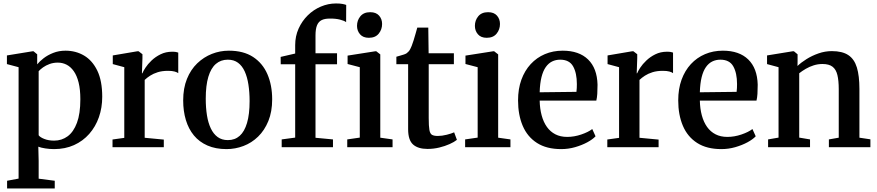

<svg xmlns="http://www.w3.org/2000/svg" viewBox="-20 -851 5070 1110"><path d="M21 238.5V194L87.5 181.5V-462.5L20 -480.5V-530.5L167.5 -554.5H174L195 -537V-479Q208.5 -496 232 -514.2Q255.5 -532.5 287.8 -545.2Q320 -558 359 -558Q418 -558 466 -529.8Q514 -501.5 542.5 -442.8Q571 -384 571 -291.5Q571 -228.5 551.8 -173.5Q532.5 -118.5 496 -77Q459.5 -35.5 408 -12.2Q356.5 11 292.5 11Q267.5 11 241.8 7Q216 3 201.5 -3L203.5 79V182L296.5 194V238.5ZM293 -38Q337 -38 371 -63Q405 -88 424.8 -140.8Q444.5 -193.5 444.5 -277Q444.5 -333.5 434.5 -373.8Q424.5 -414 406.5 -439.5Q388.5 -465 365 -477Q341.5 -489 314.5 -489Q288.5 -489 266.8 -481Q245 -473 229 -461.5Q213 -450 203.5 -439.5V-69Q211.5 -57.5 236 -47.8Q260.5 -38 293 -38Z M630.5 0V-44.5L698.5 -54V-462.5L632 -480.5V-530.5L773.5 -554.5H781.5L803.5 -537.5V-514.5L800.5 -426.5L803.5 -428Q807.5 -439 820.8 -459.5Q834 -480 856.2 -501.2Q878.5 -522.5 908.5 -537.2Q938.5 -552 975.5 -552Q989 -552 997.2 -550.5Q1005.5 -549 1010.5 -547V-428Q1004 -433.5 989.2 -437.5Q974.5 -441.5 951.5 -441.5Q917.5 -441.5 892 -433.5Q866.5 -425.5 848 -413.5Q829.5 -401.5 816.5 -389V-54.5L927 -44V0Z M1039 -270.5Q1039 -341 1060.8 -394.8Q1082.5 -448.5 1120.2 -484.8Q1158 -521 1205 -539.5Q1252 -558 1303 -558Q1387.5 -558 1443 -521.8Q1498.5 -485.5 1526 -422Q1553.5 -358.5 1553.5 -276.5Q1553.5 -205.5 1531.5 -151.5Q1509.5 -97.5 1472.2 -61.2Q1435 -25 1387.5 -7Q1340 11 1289.5 11Q1226.5 11 1179.2 -9.8Q1132 -30.5 1101 -68Q1070 -105.5 1054.5 -157.2Q1039 -209 1039 -270.5ZM1297.5 -41Q1338 -41 1365.8 -65.8Q1393.5 -90.5 1408.2 -140.5Q1423 -190.5 1423 -266.5Q1423 -318 1416.2 -361.8Q1409.5 -405.5 1394.8 -438Q1380 -470.5 1356 -488.2Q1332 -506 1297 -506Q1256.5 -506 1228 -481.5Q1199.5 -457 1184.5 -407Q1169.5 -357 1169.5 -280.5Q1169.5 -228 1176.5 -184.2Q1183.5 -140.5 1198.8 -108.5Q1214 -76.5 1238.2 -58.8Q1262.5 -41 1297.5 -41Z M1608.5 0V-45L1686.5 -55.5V-479.5H1603L1602.5 -522L1686.5 -541.5V-590Q1686.5 -641.5 1706.2 -685.5Q1726 -729.5 1759.2 -762.2Q1792.5 -795 1835 -813Q1877.5 -831 1922.5 -831Q1946.5 -831 1960.2 -828.2Q1974 -825.5 1981.5 -822.5L1981 -723Q1970 -731.5 1945 -737.8Q1920 -744 1888 -743.5Q1858.5 -744 1840 -735Q1821.5 -726 1812.8 -704.8Q1804 -683.5 1804 -646.5V-543H1928.5V-479.5H1804V-54.5L1905 -45V0ZM1987.5 0V-45L2060 -55.5V-462.5L1989.5 -481V-529.5L2149 -554.5H2155.5L2178.5 -536.5V-55L2249.5 -45V0ZM2112 -632.5Q2079 -632.5 2061.5 -652.8Q2044 -673 2044 -701.5Q2044 -733.5 2063.5 -757Q2083 -780.5 2120 -780.5H2121Q2154 -780.5 2171.5 -760.8Q2189 -741 2189 -712.5Q2189 -680.5 2169.5 -656.5Q2150 -632.5 2113 -632.5Z M2451.5 10Q2397 10 2368.2 -15.5Q2339.5 -41 2339.5 -104V-480H2271.5V-523Q2281 -526 2293 -529.2Q2305 -532.5 2315.5 -536Q2326 -539.5 2331.5 -543.5Q2338 -548.5 2343 -554.2Q2348 -560 2352 -568Q2356 -576 2360 -585.5Q2365 -597.5 2371 -617.2Q2377 -637 2382.8 -657.2Q2388.5 -677.5 2392.5 -691.5H2456L2458 -543H2604V-480H2458.5V-169Q2458.5 -121.5 2462.5 -99.5Q2466.5 -77.5 2478 -71.2Q2489.5 -65 2511 -65Q2535 -65 2562.8 -72Q2590.5 -79 2605.5 -86L2621.5 -42.5Q2606 -30 2579.2 -18Q2552.5 -6 2519.5 2Q2486.5 10 2451.5 10Z M2669 0V-45L2741.5 -55.5V-462.5L2671 -481V-529.5L2830.5 -554.5H2837L2860 -536.5V-55L2931 -45V0ZM2793.5 -632.5Q2760.5 -632.5 2743 -652.8Q2725.5 -673 2725.5 -701.5Q2725.5 -733.5 2745 -757Q2764.5 -780.5 2801.5 -780.5H2802.5Q2835.5 -780.5 2853 -760.8Q2870.5 -741 2870.5 -712.5Q2870.5 -680.5 2851 -656.5Q2831.5 -632.5 2794.5 -632.5Z M3224.5 11Q3140 11 3084.5 -24.5Q3029 -60 3002 -123.5Q2975 -187 2975 -270.5Q2975 -337 2994.2 -390Q3013.5 -443 3048.2 -480.5Q3083 -518 3130 -538Q3177 -558 3233 -558Q3327.5 -558 3379.8 -507.2Q3432 -456.5 3434.5 -361.5Q3434.5 -330.5 3433 -308.2Q3431.5 -286 3427.5 -269.5H3100Q3101 -222.5 3111.5 -183.8Q3122 -145 3141.8 -117.2Q3161.5 -89.5 3190.8 -74.5Q3220 -59.5 3259 -59.5Q3299.5 -59.5 3340.5 -73.5Q3381.5 -87.5 3404 -105L3423 -63Q3406 -45 3375 -28.2Q3344 -11.5 3304.8 -0.2Q3265.5 11 3224.5 11ZM3100 -317.5 3312.5 -320Q3314 -330.5 3314.5 -342.5Q3315 -354.5 3315 -365Q3315 -429 3293.2 -467.5Q3271.5 -506 3218.5 -506Q3193.5 -506 3172.2 -495.8Q3151 -485.5 3135.2 -463.2Q3119.5 -441 3110.5 -405Q3101.5 -369 3100 -317.5Z M3491 0V-44.5L3559 -54V-462.5L3492.5 -480.5V-530.5L3634 -554.5H3642L3664 -537.5V-514.5L3661 -426.5L3664 -428Q3668 -439 3681.2 -459.5Q3694.5 -480 3716.8 -501.2Q3739 -522.5 3769 -537.2Q3799 -552 3836 -552Q3849.5 -552 3857.8 -550.5Q3866 -549 3871 -547V-428Q3864.5 -433.5 3849.8 -437.5Q3835 -441.5 3812 -441.5Q3778 -441.5 3752.5 -433.5Q3727 -425.5 3708.5 -413.5Q3690 -401.5 3677 -389V-54.5L3787.5 -44V0Z M4150.5 11Q4066 11 4010.5 -24.5Q3955 -60 3928 -123.5Q3901 -187 3901 -270.5Q3901 -337 3920.2 -390Q3939.5 -443 3974.2 -480.5Q4009 -518 4056 -538Q4103 -558 4159 -558Q4253.5 -558 4305.8 -507.2Q4358 -456.5 4360.5 -361.5Q4360.5 -330.5 4359 -308.2Q4357.5 -286 4353.5 -269.5H4026Q4027 -222.5 4037.5 -183.8Q4048 -145 4067.8 -117.2Q4087.5 -89.5 4116.8 -74.5Q4146 -59.5 4185 -59.5Q4225.5 -59.5 4266.5 -73.5Q4307.5 -87.5 4330 -105L4349 -63Q4332 -45 4301 -28.2Q4270 -11.5 4230.8 -0.2Q4191.5 11 4150.5 11ZM4026 -317.5 4238.5 -320Q4240 -330.5 4240.5 -342.5Q4241 -354.5 4241 -365Q4241 -429 4219.2 -467.5Q4197.5 -506 4144.5 -506Q4119.5 -506 4098.2 -495.8Q4077 -485.5 4061.2 -463.2Q4045.5 -441 4036.5 -405Q4027.5 -369 4026 -317.5Z M4481 -55.5V-462.5L4414.5 -480.5V-530.5L4562 -554.5H4570L4591 -537V-497L4590.5 -469.5Q4611 -489.5 4642.5 -509.2Q4674 -529 4711.8 -542.2Q4749.5 -555.5 4789 -555.5Q4849.5 -555.5 4884.2 -532.5Q4919 -509.5 4933.8 -461Q4948.5 -412.5 4948.5 -337V-55L5012 -45.5V0H4772V-45L4829 -55V-335.5Q4829 -385 4821.2 -417.2Q4813.5 -449.5 4793.2 -465.2Q4773 -481 4735 -481Q4708.5 -481 4684 -473.2Q4659.5 -465.5 4638.2 -453Q4617 -440.5 4600.5 -427.5V-55.5L4663 -45V0H4420.5V-45Z"/></svg>

Font: Merriweather 48pt SemiBold
Style: Regular
Weight: 600
Version: Version 2.100